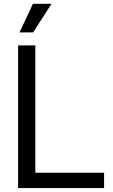

<svg xmlns="http://www.w3.org/2000/svg" viewBox="-20 -959 575 979"><path d="M72.3 0H510.7V-78.1H160.2V-727.5H72.3ZM79.6 -793.9H148.9L242.7 -939.5H147.9Z"/></svg>

Font: Raveo Display Display
Style: Regular
Weight: 400
Designer: Jakub Foglar, Rasmus Andersson (Inter)
Foundry: Jakubfoglar.com
Version: Version 1.100;Glyphs 3.2.3 (3260)